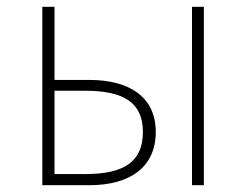

<svg xmlns="http://www.w3.org/2000/svg" viewBox="-20 -547 727 567"><path d="M105 0H243C366 0 440 -55 440 -157C440 -258 366 -311 243 -311H141V-527H105ZM141 -33V-279H232C347 -279 402 -243 402 -157C402 -70 347 -33 232 -33ZM547 0H582V-527H547Z"/></svg>

Font: Noto Sans CJK Thin
Style: Regular
Weight: 100
Designer: Ryoko NISHIZUKA (kana & ideographs); Paul D. Hunt (Latin, Greek & Cyrillic); Wenlong ZHANG (bopomofo); Sandoll Communica
Foundry: Adobe Systems Incorporated
Version: Version 1.000;PS 1;hotconv 1.0.78;makeotf.lib2.5.61930